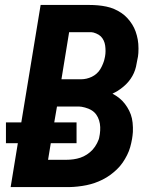

<svg xmlns="http://www.w3.org/2000/svg" viewBox="-20 -755 640 775"><path d="M23 0 52 -177H4V-261H66L144 -735H340Q358 -735 375 -733.5Q392 -732 409 -728.5Q426 -725 441 -718.5Q456 -712 469.5 -703Q483 -694 494 -682Q505 -670 513.5 -656.5Q522 -643 527.5 -627.5Q533 -612 536 -595.5Q539 -579 539 -559Q539 -539 537 -527L534 -512Q532 -499 529 -486Q526 -473 520.5 -460.5Q515 -448 507 -436.5Q499 -425 489 -415Q479 -405 465 -395Q451 -385 444 -382L434 -377Q449 -369 461.5 -359Q474 -349 484 -336Q494 -323 501.5 -308Q509 -293 512.5 -277Q516 -261 516.5 -240.5Q517 -220 515 -208L513 -194Q510 -177 505.5 -161Q501 -145 493 -129Q485 -113 475 -98.5Q465 -84 452 -71.5Q439 -59 424.5 -48.5Q410 -38 394 -30Q378 -22 362 -16.5Q346 -11 329 -7.5Q312 -4 293 -2Q274 0 263 0ZM228 -435H307Q318 -435 329 -437.5Q340 -440 350.5 -445Q361 -450 370 -458Q379 -466 385 -476Q391 -486 396 -498.5Q401 -511 402 -518L404 -527Q406 -538 406 -549Q406 -560 404.5 -571Q403 -582 398.5 -591.5Q394 -601 387 -608Q380 -615 368 -620Q356 -625 349 -625H259ZM174 -110H248Q262 -110 276.5 -112Q291 -114 304.5 -118.5Q318 -123 331 -131.5Q344 -140 354 -151Q364 -162 372 -177.5Q380 -193 381 -203L383 -214Q385 -228 384.5 -242Q384 -256 380 -269Q376 -282 368.5 -292.5Q361 -303 349.5 -310Q338 -317 323 -321Q308 -325 299 -325H210L199 -261H289V-177H185Z"/></svg>

Font: Iosevka Aile Extrabold
Style: Italic
Weight: 800
Italic angle: -9°
Designer: Belleve Invis
Foundry: Belleve Invis
Version: Version 31.1.0; ttfautohint (v1.8.4)